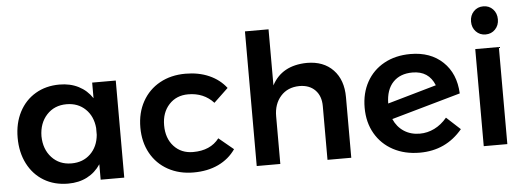

<svg xmlns="http://www.w3.org/2000/svg" viewBox="-50 -907 2887 1054"><g transform="rotate(-5 1393.5 -379.5)"><path d="M596 -535V0H466V-85Q437 -41 391.5 -17.5Q346 6 287 6Q211 6 153.5 -28.5Q96 -63 64 -125.5Q32 -188 32 -269Q32 -349 64 -410.5Q96 -472 153.5 -506Q211 -540 286 -540Q345 -540 391 -516.5Q437 -493 466 -449V-535ZM466 -247V-285Q460 -350 419 -389.5Q378 -429 315 -429Q248 -429 206 -383.5Q164 -338 163 -266Q164 -194 206 -148.5Q248 -103 315 -103Q378 -103 419 -142.5Q460 -182 466 -247Z M985 -425Q920 -425 879.5 -381Q839 -337 839 -267Q839 -195 879.5 -151Q920 -107 985 -107Q1081 -107 1129 -170L1210 -103Q1174 -51 1115 -23Q1056 5 978 5Q899 5 837.5 -29Q776 -63 742 -124.5Q708 -186 708 -266Q708 -347 742.5 -409Q777 -471 838.5 -505Q900 -539 980 -539Q1053 -539 1110.5 -513.5Q1168 -488 1204 -441L1125 -366Q1071 -425 985 -425Z M1847 -334V0H1716V-296Q1716 -352 1684 -384.5Q1652 -417 1597 -417Q1532 -416 1494 -373Q1456 -330 1456 -263V0H1326V-742H1456V-433Q1511 -538 1649 -540Q1741 -540 1794 -484.5Q1847 -429 1847 -334Z M2384 -174 2460 -104Q2369 5 2225 5Q2142 5 2078.5 -29Q2015 -63 1979.5 -124.5Q1944 -186 1944 -267Q1944 -347 1978 -408.5Q2012 -470 2074.5 -504.5Q2137 -539 2220 -539Q2330 -539 2398 -474.5Q2466 -410 2471 -300L2090 -192Q2109 -148 2146.5 -123.5Q2184 -99 2234 -99Q2276 -99 2314.5 -118Q2353 -137 2384 -174ZM2075 -279 2344 -356Q2312 -437 2222 -437Q2154 -437 2115 -396Q2076 -355 2075 -279Z M2715 -687Q2715 -654 2694 -632Q2673 -610 2641 -610Q2609 -610 2588 -632Q2567 -654 2567 -687Q2567 -721 2588 -743Q2609 -765 2641 -765Q2673 -765 2694 -743Q2715 -721 2715 -687ZM2577 -535H2707V0H2577Z"/></g></svg>

Font: TypoPRO Montserrat Alternates
Style: Regular
Weight: 500
Designer: Julieta Ulanovsky
Foundry: Julieta Ulanovsky
Version: Version 6.001